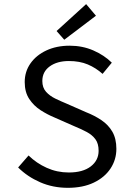

<svg xmlns="http://www.w3.org/2000/svg" viewBox="-20 -887 640 919"><path d="M304.8 12Q233.3 12 172.5 -14.5Q111.6 -41 66.8 -85.4L116.7 -142.8Q154.4 -105.9 203.8 -83.7Q253.3 -61.4 309.3 -61.4Q376.7 -61.4 414.4 -90.4Q452 -119.4 452 -165.2Q452 -200 436.6 -220.7Q421.2 -241.5 394.5 -255.6Q367.8 -269.7 334 -283.6L239.8 -325.1Q207.2 -338.5 174.4 -359.5Q141.7 -380.6 120 -413.2Q98.3 -445.9 98.3 -494.1Q98.3 -544.4 125.9 -583.6Q153.4 -622.8 202.1 -645.6Q250.8 -668.3 313.5 -668.3Q374.6 -668.3 426.8 -645.6Q479 -622.8 515.2 -587L471 -533.4Q439.1 -562 400.2 -578.5Q361.2 -594.9 309.8 -594.9Q253.4 -594.9 218 -569.2Q182.6 -543.6 182.6 -499.1Q182.6 -467.6 200.3 -447.8Q218 -428 245.1 -414.9Q272.2 -401.8 299.8 -390.5L391.8 -350Q432.7 -334 465.7 -311.7Q498.7 -289.4 517.9 -256.4Q537 -223.3 537 -174.5Q537 -122.7 508.9 -80.2Q480.8 -37.8 428.8 -12.9Q376.8 12 304.8 12ZM287.6 -696.8 250.8 -738.5 392.3 -867.3 439.3 -811.7Z"/></svg>

Font: Source Code Pro ExtraLight
Style: Regular
Weight: 200
Monospace: yes
Designer: Paul D. Hunt, Teo Tuominen
Foundry: Adobe
Version: Version 1.026;hotconv 1.1.0;makeotfexe 2.6.0